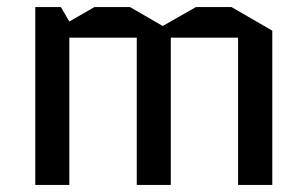

<svg xmlns="http://www.w3.org/2000/svg" viewBox="-20 -525 873 545"><path d="M752.9 -438V0H655.8V-418H464.8V0H368.2V-418H176.8V0H80.1V-504.9H152.8L176.8 -463.9L248 -504.9H349.1L441.9 -451.2L536.1 -504.9H637.2Z"/></svg>

Font: Quantico
Style: Regular
Weight: 400
Designer: Matt Desmond
Foundry: MADtype
Version: Version 2.002